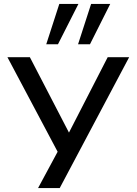

<svg xmlns="http://www.w3.org/2000/svg" viewBox="-20 -784 700 984"><path d="M175 180 293 -39V27L18 -491H133L342 -88H325L532 -491H642L286 180ZM380 -557 447 -764H545L441 -557ZM217 -557 284 -764H382L277 -557Z"/></svg>

Font: Nunito Sans 10pt Expanded Medium
Style: Regular
Weight: 500
Width: 7
Designer: Vernon Adams
Foundry: Vernon Adams
Version: Version 3.101;gftools[0.9.27]